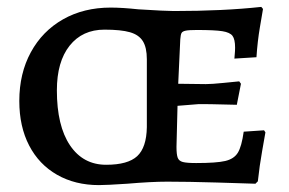

<svg xmlns="http://www.w3.org/2000/svg" viewBox="-20 -528 838 557"><path d="M36 -235Q36 -315 69.5 -376.5Q103 -438 163 -472Q223 -506 301 -506Q334 -506 381 -501Q461 -496 484 -496Q628 -496 738 -508L743 -502Q741 -490 734 -449Q727 -408 724 -362L660 -358Q660 -361 661 -370.5Q662 -380 662 -390Q662 -414 654.5 -424Q647 -434 625 -437.5Q603 -441 551 -441Q528 -441 518.5 -439Q509 -437 506.5 -432Q504 -427 503 -414L497 -285L577 -284Q594 -284 628.5 -287.5Q663 -291 674 -292L679 -285L667 -224Q656 -224 624 -225Q592 -226 557 -226L495 -221L492 -102Q492 -80 495.5 -70.5Q499 -61 510.5 -58Q522 -55 549 -55Q608 -55 633.5 -61Q659 -67 670 -85Q681 -103 687 -146L746 -150L750 -144Q748 -132 740.5 -90Q733 -48 728 -2L721 5Q694 4 609 1.5Q524 -1 465 -1Q419 -1 349 5Q289 9 267 9Q198 9 145.5 -21Q93 -51 64.5 -106Q36 -161 36 -235ZM406 -159V-356Q406 -390 394.5 -408.5Q383 -427 357 -434.5Q331 -442 283 -442Q219 -442 182 -395.5Q145 -349 145 -266Q145 -163 183 -106.5Q221 -50 288 -50Q351 -50 378 -75Q405 -100 406 -159Z"/></svg>

Font: Alegreya SC Medium
Style: Regular
Weight: 500
Designer: Juan Pablo del Peral
Foundry: Huerta Tipografica
Version: Version 2.007; ttfautohint (v1.6)